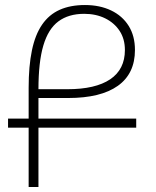

<svg xmlns="http://www.w3.org/2000/svg" viewBox="-20 -744 619 764"><path d="M94 0V-395Q94 -481 107 -543.5Q120 -606 147.5 -646Q175 -686 217.5 -705Q260 -724 318 -724Q377 -724 422 -702.5Q467 -681 492 -641Q517 -601 517 -545Q517 -451 449 -402.5Q381 -354 251 -354H133V0ZM133 -389H248Q360 -389 418.5 -428.5Q477 -468 477 -545Q477 -589 456 -621Q435 -653 398.5 -671Q362 -689 315 -689Q253 -689 212.5 -659Q172 -629 152.5 -563Q133 -497 133 -389ZM12 -272H522V-236H12Z"/></svg>

Font: Noto Sans Armenian ExtraLight
Style: Regular
Weight: 250
Designer: Monotype Design Team
Foundry: Monotype Imaging Inc.
Version: Version 2.007